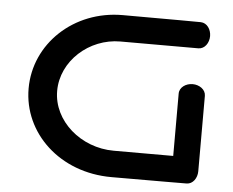

<svg xmlns="http://www.w3.org/2000/svg" viewBox="-46 -634 832 687"><g transform="rotate(5 370.5 -290.5)"><path d="M55.2 -290.3C55.2 -129.9 192.6 0.2 377.8 0.2C539.4 0.2 647.8 -0.5 647.8 -0.5C670.5 -0.5 685.8 -23.4 685.8 -47.6L685.8 -318.6C685.8 -341.3 662.9 -356.6 638.7 -356.6C614.6 -356.6 591.7 -341.3 591.7 -318.6L591.7 -94.6C537.3 -94.6 447.2 -94.6 377.8 -94.6C259.7 -94.6 157.7 -182.7 157.7 -290.3C157.7 -398 255.8 -486 367.7 -486C485.3 -486 647.8 -486 647.8 -486C670.6 -486 685.8 -508.8 685.8 -533C685.8 -556.8 671.3 -579.3 648.4 -580C647.1 -580.1 538.4 -580.8 367.7 -580.8C191.8 -580.8 55.2 -450.6 55.2 -290.3Z"/></g></svg>

Font: Hi.
Style: Black
Weight: 400
Designer: Mew Too, Robert Jablonski
Foundry: Cannot Into Space Fonts
Version: Version 1.996